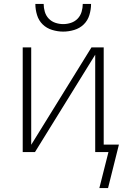

<svg xmlns="http://www.w3.org/2000/svg" viewBox="-20 -770 640 972"><path d="M300 -610Q272 -610 244 -618.5Q216 -627 196 -646.5Q176 -666 167.5 -694Q159 -722 159 -750H201Q201 -730 207 -710Q213 -690 227 -675.5Q241 -661 260.5 -654.5Q280 -648 300 -648Q320 -648 339.5 -654.5Q359 -661 373 -675.5Q387 -690 393 -710Q399 -730 399 -750H441Q441 -722 432.5 -694Q424 -666 404 -646.5Q384 -627 356 -618.5Q328 -610 300 -610ZM483 182 529 0H462V-493L157 0H95V-530H138V-37L443 -530H505V-38H582L527 182Z"/></svg>

Font: Iosevka Curly XLtEx
Style: Regular
Weight: 200
Width: 7
Monospace: yes
Designer: Belleve Invis
Foundry: Belleve Invis
Version: Version 11.1.0; ttfautohint (v1.8.3)